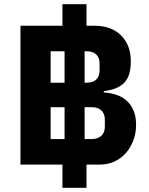

<svg xmlns="http://www.w3.org/2000/svg" viewBox="-20 -800 705 910"><path d="M390 90H276V-20H77V-678H276V-780H390V-678H427Q508 -678 554 -632Q600 -586 600 -509Q600 -440 569 -408Q538 -376 472 -368V-362Q504 -360 532 -350.5Q560 -341 580.5 -322.5Q601 -304 613 -276Q625 -248 625 -208Q625 -169 612 -134.5Q599 -100 576.5 -74.5Q554 -49 522.5 -34.5Q491 -20 455 -20H390ZM286 -408V-557H220V-408ZM381 -408H391Q420 -408 436 -423Q452 -438 452 -467V-498Q452 -527 436 -542Q420 -557 391 -557H381ZM286 -141V-292H220V-141ZM381 -141H415Q444 -141 460.5 -156.5Q477 -172 477 -201V-232Q477 -261 460.5 -276.5Q444 -292 415 -292H381Z"/></svg>

Font: Aneliza ExtraBold
Style: Regular
Weight: 800
Designer: Mike Abbink, Paul van der Laan, Pieter van Rosmalen
Foundry: Bold Monday
Version: Version 3.001;September 8, 2019;FontCreator 11.5.0.2425 64-b